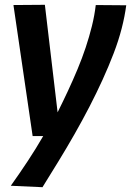

<svg xmlns="http://www.w3.org/2000/svg" viewBox="-20 -565 546 800"><path d="M379 -544 506 -543Q500 -497 487 -446.5Q474 -396 453.5 -342.5Q433 -289 407.5 -233Q382 -177 352.5 -120Q323 -63 290.5 -6Q258 51 224 106.5Q190 162 157 215L25 209Q62 157 96 105.5Q130 54 160 2H116L36 -544L167 -545L220 -97Q242 -141 263 -186Q284 -231 303 -276.5Q322 -322 337 -367Q352 -412 363 -456.5Q374 -501 379 -544Z"/></svg>

Font: Georama ExtraCondensed Thin SemiBold
Style: Italic
Weight: 600
Italic angle: -9°
Version: Version 1.001